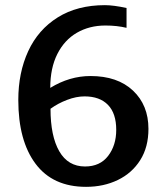

<svg xmlns="http://www.w3.org/2000/svg" viewBox="-20 -715 646 745"><path d="M51 -327Q51 -433 89.5 -516.5Q128 -600 204 -647.5Q280 -695 387 -695Q420 -695 471 -684V-607Q434 -616 389 -616Q327 -616 278.5 -588Q230 -560 202.5 -505.5Q175 -451 175 -374Q250 -420 331 -420Q436 -420 496 -363.5Q556 -307 556 -215Q556 -144 524 -93.5Q492 -43 437 -16.5Q382 10 314 10Q185 10 118 -79.5Q51 -169 51 -327ZM431 -211Q431 -275 399 -308Q367 -341 308 -341Q276 -341 240.5 -327.5Q205 -314 176 -293Q176 -187 210 -128Q244 -69 310 -69Q368 -69 399.5 -110Q431 -151 431 -211Z"/></svg>

Font: Maitree Semibold
Style: Regular
Weight: 600
Designer: CadsonDemak Team
Foundry: CadsonDemak
Version: Version 1.010